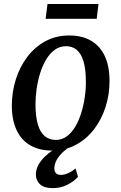

<svg xmlns="http://www.w3.org/2000/svg" viewBox="-20 -746 610 966"><path d="M328.5 -567.5Q393.5 -567.5 438.5 -541Q483.5 -514.5 507.2 -463.8Q531 -413 531 -340Q531.5 -271.5 511.2 -208.2Q491 -145 453 -95.5Q415 -46 361.5 -17.2Q308 11.5 242 11.5Q178 11.5 132.8 -14.5Q87.5 -40.5 63.8 -90.8Q40 -141 39.5 -213Q39.5 -282.5 59.5 -346.2Q79.5 -410 117.5 -460Q155.5 -510 208.8 -538.8Q262 -567.5 328.5 -567.5ZM312 -513.5Q280 -513.5 255.2 -495.2Q230.5 -477 212.2 -446.5Q194 -416 182 -377.8Q170 -339.5 164.2 -298.5Q158.5 -257.5 158.5 -219.5Q159 -157.5 171 -118.2Q183 -79 206 -60.5Q229 -42 260.5 -42Q291.5 -42 316 -60Q340.5 -78 358.8 -108.8Q377 -139.5 388.8 -177.8Q400.5 -216 406.5 -256.8Q412.5 -297.5 412 -336Q412 -398 400.2 -437Q388.5 -476 366.5 -494.8Q344.5 -513.5 312 -513.5ZM245.5 200.5Q200 200 180.2 180.2Q160.5 160.5 160.5 132.5Q160.5 107 172.8 84.5Q185 62 205 42.5Q225 23 249.5 6.8Q274 -9.5 298.5 -22L322 -34.5L343.5 -18Q318 -0.5 297.5 18.5Q277 37.5 265.5 58Q254 78.5 253.5 100Q253.5 117.5 262 125.8Q270.5 134 286.5 134Q303 134 322.8 125.2Q342.5 116.5 360 101.5L372.5 143.5Q355.5 164 321.5 182.2Q287.5 200.5 245.5 200.5ZM219 -726H475.5L466.5 -651.5H209.5Z"/></svg>

Font: Merriweather 20pt Medium
Style: Italic
Weight: 500
Italic angle: -7.8°
Version: Version 2.101